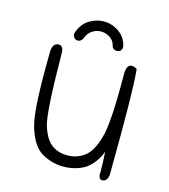

<svg xmlns="http://www.w3.org/2000/svg" viewBox="-98 -697 696 791"><g transform="rotate(15 250.0 -302.0)"><path d="M114 -447Q116 -197 132 -144Q148 -90 177 -68Q204 -47 245 -47Q285 -47 316 -70Q348 -93 366 -156Q386 -219 384 -438Q388 -488 429 -465Q439 -374 435 -17Q433 12 412 15Q392 16 395 -17Q395 -55 392 -101Q381 -74 366.5 -55Q352 -36 335 -24Q300 -1 248 2Q197 4 150 -22Q105 -47 82 -127Q71 -167 67.5 -246.5Q64 -326 66 -447Q70 -479 93 -479Q114 -479 114 -447ZM144 -544Q157 -582 186.5 -600.5Q216 -619 248 -619Q283 -619 312.5 -599Q342 -579 351 -543Q353 -534 349 -526Q345 -518 336 -516Q327 -514 319 -518Q311 -522 309 -531Q304 -553 286 -564.5Q268 -576 248 -576Q228 -576 210.5 -564.5Q193 -553 185 -530Q182 -522 174 -517.5Q166 -513 157 -516Q149 -519 145 -527Q141 -535 144 -544Z"/></g></svg>

Font: Yomogi
Style: Regular
Weight: 400
Designer: satsuyako
Foundry: satsuyako
Version: Version 3.100